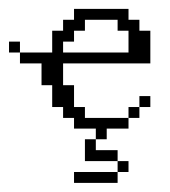

<svg xmlns="http://www.w3.org/2000/svg" viewBox="-93 -288 381 430"><path d="M72.8 121.6V97.2H170.4V121.6ZM170.4 97.2V72.8H194.8V97.2ZM97.2 72.8V23.9H121.6V48.3H170.4V72.8ZM194.8 -23.9V-48.3H219.2V-23.9ZM219.2 -48.3V-72.8H243.7V-48.3ZM-72.8 -170.4V-194.8H-48.3V-170.4ZM194.8 -170.4V-219.2H170.4V-243.7H97.2V-219.2H72.8V-194.8H48.3V-170.4ZM121.6 23.9V0H72.8V-23.9H48.3V-48.3H23.9V-97.2H0V-146H-48.3V-170.4H23.9V-219.2H48.3V-243.7H72.8V-268.1H194.8V-243.7H219.2V-219.2H243.7V-146H48.3V-97.2H72.8V-48.3H97.2V-23.9H194.8V0H146V23.9Z"/></svg>

Font: FS Mondwest Regular
Style: Regular
Weight: 400
Designer: NZWStudios2024
Foundry: https://fontstruct.com
Version: Version 1.0